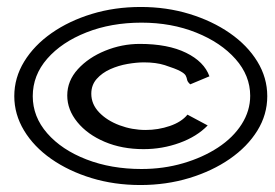

<svg xmlns="http://www.w3.org/2000/svg" viewBox="-20 -550 790 551"><path d="M383 -19Q308 -19 242.5 -39Q177 -59 127 -94Q77 -129 49 -175.5Q21 -222 21 -274Q21 -327 49.5 -373.5Q78 -420 128 -455Q178 -490 243.5 -510Q309 -530 384 -530Q458 -530 523.5 -510Q589 -490 639.5 -455Q690 -420 718.5 -373.5Q747 -327 747 -274Q747 -221 718.5 -175Q690 -129 639.5 -94Q589 -59 523 -39Q457 -19 383 -19ZM386 -65Q449 -65 505.5 -81.5Q562 -98 605.5 -126.5Q649 -155 673.5 -193.5Q698 -232 698 -275Q698 -333 656 -380.5Q614 -428 543 -456.5Q472 -485 386 -485Q299 -485 228 -457Q157 -429 115.5 -381.5Q74 -334 74 -274Q74 -215 115.5 -167.5Q157 -120 228 -92.5Q299 -65 386 -65ZM392 -122Q330 -122 280.5 -143Q231 -164 202 -199.5Q173 -235 173 -276Q173 -318 203.5 -351.5Q234 -385 282 -404.5Q330 -424 381 -424Q462 -424 514 -398.5Q566 -373 581 -331L526 -308Q518 -315 517 -321Q516 -327 513 -333Q510 -339 497 -346Q484 -353 453 -363Q428 -371 393 -371Q372 -371 346 -366.5Q320 -362 296.5 -351.5Q273 -341 257.5 -323.5Q242 -306 242 -281Q242 -251 264.5 -227.5Q287 -204 323 -190.5Q359 -177 398 -177Q434 -177 467.5 -188.5Q501 -200 518 -221L576 -190Q545 -158 495.5 -140Q446 -122 392 -122Z"/></svg>

Font: Inconsolata ExtraExpanded Thin
Style: Regular
Weight: 100
Width: 8
Monospace: yes
Designer: Raph Levien, Cyreal, Brenton Simpson
Foundry: Raph Levien, Cyreal, Google
Version: Version 3.100; ttfautohint (v1.8.4.7-5d5b)